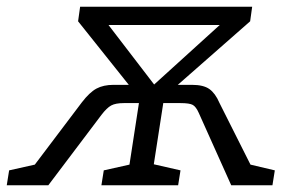

<svg xmlns="http://www.w3.org/2000/svg" viewBox="-70 -548 859 568"><path d="M671 -61 743 -44 736 0H614L518 -214Q510 -232 500.5 -237.5Q491 -243 464 -243H413L385 -62L464 -44L457 0H230L237 -44L313 -61L341 -243H296Q272 -243 259 -236Q246 -229 230 -208L73 0H-50L-43 -44L33 -61L172 -245Q195 -275 215.5 -286Q236 -297 266 -297H311L161 -485L167 -528H676L670 -485L456 -297H498Q532 -297 549.5 -284.5Q567 -272 579 -244ZM251 -474 386 -298 580 -474Z"/></svg>

Font: Bitter Pro
Style: Italic
Weight: 400
Italic angle: -9°
Designer: Sol Matas, and Bitter project Authors
Foundry: Sol Matas
Version: Version 1.010